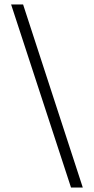

<svg xmlns="http://www.w3.org/2000/svg" viewBox="-20 -788 423 865"><path d="M300 57 30 -768H84L353 57Z"/></svg>

Font: Marvel
Style: Regular
Weight: 400
Designer: Carolina Trebol
Foundry: Carolina Trebol
Version: Version 1.001